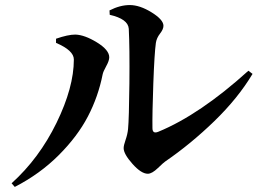

<svg xmlns="http://www.w3.org/2000/svg" viewBox="-20 -736 1040 768"><path d="M418.9 -676.8 418 -694.3Q460 -715.8 499 -715.8Q539.1 -715.8 586.4 -686.5Q633.8 -657.2 633.8 -632.8Q633.8 -619.1 620.1 -601.6Q606.4 -584 603.5 -564.5Q597.7 -523.4 593.3 -402.8Q588.9 -282.2 589.8 -223.6Q589.8 -199.2 613.3 -209Q779.3 -277.3 973.6 -453.1L990.2 -440.4Q931.6 -342.8 837.4 -251.5Q743.2 -160.2 640.6 -89.8Q635.7 -86.9 611.8 -64Q587.9 -41 571.3 -41Q544.9 -41 509.8 -80.6Q474.6 -120.1 474.6 -143.6Q474.6 -154.3 482.4 -176.8Q490.2 -199.2 492.2 -219.7Q496.1 -259.8 497.6 -402.3Q499 -544.9 495.1 -621.1Q492.2 -660.2 418.9 -676.8ZM275.4 -498Q275.4 -534.2 204.1 -564.5V-581.1Q252 -597.7 281.2 -597.7Q318.4 -596.7 367.7 -566.4Q417 -536.1 417 -506.8Q417 -493.2 404.8 -471.2Q392.6 -449.2 390.6 -438.5Q373 -349.6 331.5 -270Q290 -190.4 214.8 -115.2Q139.6 -40 39.1 11.7L26.4 -2.9Q136.7 -102.5 206.1 -244.6Q275.4 -386.7 275.4 -498Z"/></svg>

Font: GenYoMin TW TTF Bold
Style: Regular
Weight: 700
Version: Version 1.300